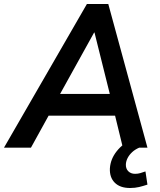

<svg xmlns="http://www.w3.org/2000/svg" viewBox="-51 -739 803 961"><path d="M-31 0 384 -719H491L687 0H564L516 -197L558 -160H157L211 -194L104 0ZM420 -576 236 -244 216 -269H532L505 -243L422 -576ZM600 202Q550 202 523.5 175.5Q497 149 499 104Q502 57 533.5 17.5Q565 -22 613 -43L646 0Q625 9 610.5 22.5Q596 36 588 51.5Q580 67 579 83Q578 105 591 118Q604 131 625 131Q639 131 651 127.5Q663 124 677 119L687 185Q666 192 645.5 197Q625 202 600 202Z"/></svg>

Font: Nunitoga
Style: Bold Italic
Weight: 700
Italic angle: -9°
Designer: Vernon Adams
Foundry: Vernon Adams
Version: Version 1.0